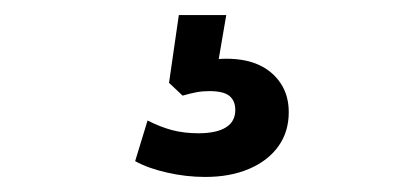

<svg xmlns="http://www.w3.org/2000/svg" viewBox="-20 -40 540 255"><path d="M252.5 195Q227 195 201.8 189.2Q176.5 183.5 159.5 174L176 120Q192.5 128.5 208.5 132.8Q224.5 137 243.5 137Q267.5 137 280 129.2Q292.5 121.5 292.5 106Q292.5 94 284.8 87.5Q277 81 258 81Q249 81 241 82.5Q233 84 222.5 87L204.5 70L217.5 -20H280.5L267.5 56L237 45.5Q247.5 42 258.8 40Q270 38 280.5 38Q306.5 38 324.5 46.5Q342.5 55 353 71Q363.5 87 363.5 109Q363.5 135 349.8 154.2Q336 173.5 311 184.2Q286 195 252.5 195Z"/></svg>

Font: Nunito Sans 12pt ExtraLight SemiCondensed
Style: Regular
Weight: 200
Width: 4
Version: Version 3.101;gftools[0.9.27]